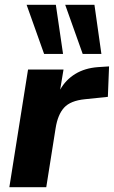

<svg xmlns="http://www.w3.org/2000/svg" viewBox="-20 -781 475 801"><path d="M19 0 97 -491H245L231 -407Q254 -448 294 -472.5Q334 -497 389 -501L435 -504L430 -377L334 -367Q274 -361 247.5 -332Q221 -303 212 -246L173 0ZM325 -556 252 -761H374L403 -556ZM164 -556 91 -761H213L243 -556Z"/></svg>

Font: Nunito Sans ExtraBold
Style: Italic
Weight: 800
Italic angle: -9°
Designer: Vernon Adams
Foundry: Vernon Adams
Version: Version 3.006; ttfautohint (v1.8.3)